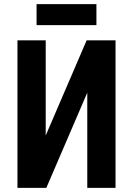

<svg xmlns="http://www.w3.org/2000/svg" viewBox="-20 -904 640 924"><path d="M536 0H400V-458L203 0H64V-710H200V-252L397 -710H536ZM156 -783V-884H444V-783Z"/></svg>

Font: Geist Mono
Style: Bold
Weight: 700
Monospace: yes
Designer: Basement.studio, Andrés Briganti, Mateo Zaragoza
Foundry: Basement.studio, Vercel, Andrés Briganti, Guido Ferreyra, Mateo Zaragoza
Version: Version 1.500; ttfautohint (v1.8.4.7-5d5b)